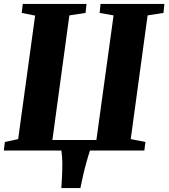

<svg xmlns="http://www.w3.org/2000/svg" viewBox="-22 -763 854 973"><path d="M289 190Q291 159 292.5 126.2Q294 93.5 293.8 60.8Q293.5 28 289 0H-2.5L2.5 -43.5L70 -58L156 -684L88 -697.5L93.5 -743H416.5L411.5 -697.5L329.5 -685L243.5 -53.5H466.5L553.5 -685L483 -697.5L487.5 -743H811L806.5 -697.5L726 -685L640.5 -58L715 -43.5L709.5 0H434Q424.5 28.5 415.8 60Q407 91.5 399.5 124.2Q392 157 385.5 190Z"/></svg>

Font: Merriweather 48pt Black
Style: Italic
Weight: 900
Italic angle: -7.8°
Version: Version 2.101